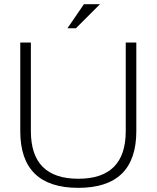

<svg xmlns="http://www.w3.org/2000/svg" viewBox="-20 -904 758 929"><path d="M78.1 -269.5V-698.2H129.4V-269.5Q129.4 -39.1 358.9 -39.1Q588.4 -39.1 588.4 -269.5V-698.2H639.6V-269.5Q639.6 4.9 358.9 4.9Q78.1 4.9 78.1 -269.5ZM386.2 -883.8H463.9L347.2 -767.1H306.2Z"/></svg>

Font: Voltera Light
Style: Light
Weight: 300
Designer: Bernd Montag
Version: Version 1.301